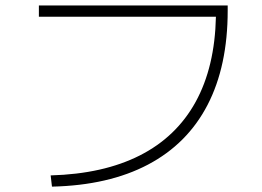

<svg xmlns="http://www.w3.org/2000/svg" viewBox="-20 -698 978 716"><path d="M785.2 -635.7H125V-677.7H829.1V-658.2Q829.1 -451.7 753.9 -306.6Q678.7 -161.6 532 -84.2Q385.3 -6.8 173.8 -2L168.9 -43.9Q365.2 -49.3 501.5 -118.4Q637.7 -187.5 709.5 -317.9Q781.2 -448.2 785.2 -635.7Z"/></svg>

Font: Pretendard ExtraLight
Style: Regular
Weight: 200
Designer: Base glyphs from Inter by Rasmus Andersson; Hangeul glyphs from Noto Sans CJK(Source Han Sans) by Jang Soo-young and Kan
Foundry: Kil Hyung-jin
Version: Version 1.309